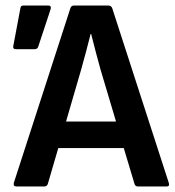

<svg xmlns="http://www.w3.org/2000/svg" viewBox="-20 -675 632 695"><path d="M40 0Q27 0 30 -13L235 -646Q238 -655 248 -655H372Q382 -655 386 -646L591 -13Q595 0 583 0H479Q470 0 467 -9L428 -139H191L153 -9Q150 0 140 0ZM274 -424 219 -235H400L344 -423Q335 -455 326.5 -487.5Q318 -520 310 -552H308Q300 -520 291.5 -488Q283 -456 274 -424ZM37 -497Q26 -497 28 -508L54 -646Q55 -655 65 -655H155Q167 -655 163 -641L118 -505Q115 -497 105 -497Z"/></svg>

Font: Sofia Sans Semi Condensed
Style: Bold
Weight: 700
Designer: Botio Nikoltchev, Ani Petrova
Foundry: lettersoup
Version: Version 4.100; ttfautohint (v1.8.4.7-5d5b)